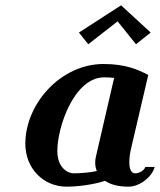

<svg xmlns="http://www.w3.org/2000/svg" viewBox="-20 -690 600 720"><path d="M545 -568 434 -670 276 -568 311 -524 421 -610 490 -524ZM536 -409C497 -429 451 -450 368 -450C208 -450 75 -301 75 -151C75 -59 142 10 230 10C272 10 333 2 374 -12C394 2 424 10 462 10C505 10 551 -28 560 -64H525C522 -52 503 -40 487 -40C472 -40 465 -56 465 -81C465 -97 467 -115 472 -135ZM408 -398 340 -104C338 -96 337 -88 337 -80C337 -69 339 -59 343 -49C321 -43 279 -40 256 -40C237 -40 195 -58 195 -124C195 -214 258 -400 371 -400C385 -400 397 -399 408 -398Z"/></svg>

Font: Pfennig
Style: BoldItalic
Weight: 700
Italic angle: -13°
Version: Version 20100423